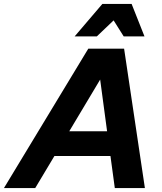

<svg xmlns="http://www.w3.org/2000/svg" viewBox="-68 -950 820 970"><path d="M557 -766 506 -847 421 -766H309L449 -930H597L662 -766ZM664 0H512L490 -162H207L110 0H-48L378 -704H559ZM438 -548 282 -287H473Z"/></svg>

Font: CBA Beacon Sans Extra Bold
Style: Italic
Weight: 800
Italic angle: -13°
Designer: Wei Huang
Foundry: Wei Huang
Version: Version 1.002